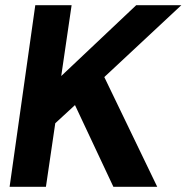

<svg xmlns="http://www.w3.org/2000/svg" viewBox="-20 -720 719 740"><path d="M17 0 116 -700H256L216 -427L505 -700H679L382 -423L586 0H417L269 -315L193 -245L157 0Z"/></svg>

Font: Host Grotesk Black
Style: Italic
Weight: 900
Italic angle: -8°
Designer: Doğukan Karapınar based on Poppins by Indian Type Foundry, Jonny Pinhorn
Foundry: Element Type
Version: Version 1.000; ttfautohint (v1.8.4.7-5d5b);gftools[0.9.33]